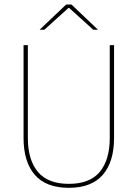

<svg xmlns="http://www.w3.org/2000/svg" viewBox="-20 -844 625 872"><path d="M292.5 9Q189 9 138 -50Q87 -109 87 -217.5V-639H106.5V-217.5Q106.5 -118 152 -63.5Q197.5 -9 292.5 -9Q388 -9 433.2 -63.5Q478.5 -118 478.5 -217.5V-639H498V-217.5Q498 -109 446.8 -50Q395.5 9 292.5 9ZM160.5 -709.5 280.5 -823.5H304.5L424.5 -709.5V-709H403.5L294 -808H291L181.5 -709H160.5Z"/></svg>

Font: Anek Devanagari Medium Thin
Style: Regular
Weight: 250
Version: Version 1.003